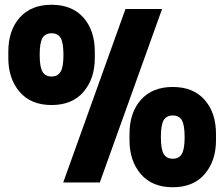

<svg xmlns="http://www.w3.org/2000/svg" viewBox="-20 -768 944 808"><path d="M508 -730H662L400 0H246ZM15 -524V-550Q15 -640 63 -694Q111 -748 197 -748Q283 -748 331 -694Q379 -640 379 -550V-524Q379 -437 331.5 -381.5Q284 -326 197 -326Q110 -326 62.5 -381.5Q15 -437 15 -524ZM247 -536Q247 -589 235 -608.5Q223 -628 197 -628Q171 -628 159 -608.5Q147 -589 147 -537Q147 -486 159 -466Q171 -446 197 -446Q223 -446 235 -466Q247 -486 247 -536ZM525 -178V-204Q525 -294 573 -348Q621 -402 707 -402Q793 -402 841 -348Q889 -294 889 -204V-178Q889 -91 841.5 -35.5Q794 20 707 20Q620 20 572.5 -35.5Q525 -91 525 -178ZM757 -190Q757 -243 745 -262.5Q733 -282 707 -282Q681 -282 669 -262.5Q657 -243 657 -191Q657 -140 669 -120Q681 -100 707 -100Q733 -100 745 -120Q757 -140 757 -190Z"/></svg>

Font: Sora-SIA ExtraBold
Style: Regular
Weight: 800
Designer: Jonathan Barnbrook, Julián Moncada
Foundry: Barnbrook Fonts
Version: Version 2.000